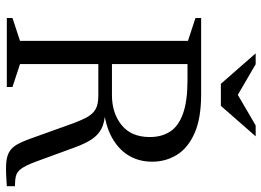

<svg xmlns="http://www.w3.org/2000/svg" viewBox="-140 -758 901 662"><g transform="rotate(90 311.0 -427.5)"><path d="M308.5 -362.5Q370.5 -362.5 411.8 -395.8Q453 -429 453 -493Q453 -534 434.2 -563Q415.5 -592 372.2 -607.5Q329 -623 256 -623H132L133.5 -670H306Q389 -670 440 -647.2Q491 -624.5 514.5 -586.2Q538 -548 538 -501.5Q538 -458 518.8 -423.8Q499.5 -389.5 462.2 -366.8Q425 -344 370.5 -335.5V-339Q403.5 -337 424.5 -326.2Q445.5 -315.5 460.8 -292.8Q476 -270 490 -231L538.5 -98.5Q551 -65 562 -50Q573 -35 587.2 -31.5Q601.5 -28 622.5 -28V0Q577.5 3.5 550.2 2.5Q523 1.5 506.8 -7Q490.5 -15.5 480 -33.2Q469.5 -51 458.5 -81.5L411.5 -212.5Q397.5 -252.5 385.5 -274.8Q373.5 -297 356.8 -306.2Q340 -315.5 311 -315.5H133.5L132 -362.5ZM201.5 -670V-45.5L280.5 -19.5V0H42.5V-19.5L121.5 -45.5V-624.5L42.5 -650.5V-670ZM313.5 -793H301.5L413 -858H450.5L345.5 -738H269.5L164.5 -858H202Z"/></g></svg>

Font: Newsreader 16pt
Style: Regular
Weight: 400
Designer: Hugues Gentile
Foundry: Production Type
Version: Version 1.003